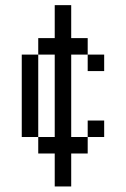

<svg xmlns="http://www.w3.org/2000/svg" viewBox="-20 -582 478 728"><path d="M312.5 -125H375V-62.5H312.5ZM187.5 -562.5H250V-437.5H312.5V-375H250V-62.5H312.5V0H250V125H187.5V0H125V-62.5H187.5V-375H125V-437.5H187.5ZM62.5 -375H125V-62.5H62.5ZM312.5 -375H375V-312.5H312.5Z"/></svg>

Font: Pixel Operator SC
Style: Regular
Weight: 400
Designer: Jayvee Enaguas (GrandChaos9000)
Foundry: The Grandoplex Project
Version: Version 1.4.1 (September 5, 2015)